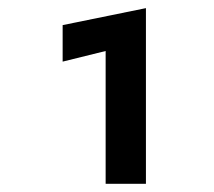

<svg xmlns="http://www.w3.org/2000/svg" viewBox="-20 -722 522 468"><path d="M132.7 -571.8 237.5 -597.7V-274H335.7V-702.2L132.7 -660.8Z"/></svg>

Font: Jost* Book
Style: Regular
Weight: 400
Version: Version 3.000